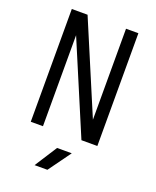

<svg xmlns="http://www.w3.org/2000/svg" viewBox="-173 -829 947 1168"><g transform="rotate(20 300.0 -245.0)"><path d="M85 0V-730H187L436 -141V-730H516V0H413L164 -589V0ZM197 240 290 95H385L280 240Z"/></g></svg>

Font: Tiny Light
Style: Regular
Weight: 300
Monospace: yes
Designer: Philipp Nurullin, Konstantin Bulenkov
Foundry: JetBrains
Version: Version 2.251; ttfautohint (v1.8.4.7-5d5b)